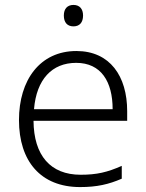

<svg xmlns="http://www.w3.org/2000/svg" viewBox="-20 -842 592 779"><path d="M278 -822C253 -822 239 -806 239 -779C239 -751 253 -735 278 -735C303 -735 317 -751 317 -779C317 -806 303 -822 278 -822ZM290 -635C142 -635 57 -517 57 -355C57 -188 145 -83 305 -83C373 -83 421 -94 474 -117V-169C415 -143 373 -133 307 -133C185 -133 117 -211 116 -352H496V-391C496 -533 426 -635 290 -635ZM289 -587C390 -587 437 -511 437 -399H118C128 -520 191 -587 289 -587Z"/></svg>

Font: Noto Sans Telugu UI Light
Style: Regular
Weight: 300
Designer: Jelle Bosma - Monotype Design Team
Foundry: Monotype Imaging Inc.
Version: Version 2.005